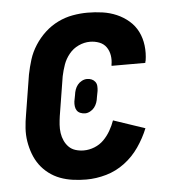

<svg xmlns="http://www.w3.org/2000/svg" viewBox="-45 -580 589 631"><g transform="rotate(-5 250.0 -265.0)"><path d="M215 8Q193 8 171 5Q149 2 129 -5.5Q109 -13 92 -26Q75 -39 63 -55.5Q51 -72 43.5 -92Q36 -112 32.5 -133.5Q29 -155 30.5 -177.5Q32 -200 36 -222L57 -352Q62 -377 69.5 -401Q77 -425 91.5 -447.5Q106 -470 125.5 -488Q145 -506 168.5 -517.5Q192 -529 217 -533.5Q242 -538 266 -538Q291 -538 315.5 -534.5Q340 -531 362 -521.5Q384 -512 402 -496.5Q420 -481 430.5 -460Q441 -439 444 -414Q447 -389 443 -364Q442 -363 442 -361Q442 -359 441 -357H330Q330 -358 330 -358.5Q330 -359 330 -360Q333 -376 330.5 -391.5Q328 -407 319.5 -419Q311 -431 296.5 -436.5Q282 -442 266 -442Q247 -442 228.5 -433.5Q210 -425 197 -409Q184 -393 177.5 -374.5Q171 -356 167 -337L146 -207Q144 -193 143 -179Q142 -165 144 -151.5Q146 -138 151.5 -126Q157 -114 166 -105Q175 -96 188 -92Q201 -88 215 -88Q233 -88 250.5 -95Q268 -102 281 -115Q294 -128 303.5 -144.5Q313 -161 319 -178L423 -143Q410 -111 390 -82Q370 -53 342 -32Q314 -11 281 -1.5Q248 8 215 8ZM230 -209Q222 -209 214.5 -212Q207 -215 203 -221Q199 -227 198 -235Q197 -243 198 -251L202 -272Q203 -281 206 -289.5Q209 -298 214.5 -305Q220 -312 228.5 -316.5Q237 -321 246 -321Q254 -321 261 -318Q268 -315 272.5 -309Q277 -303 277.5 -295Q278 -287 277 -279L273 -258Q272 -249 269 -240.5Q266 -232 260.5 -225Q255 -218 246.5 -213.5Q238 -209 230 -209Z"/></g></svg>

Font: Iosevka Slab
Style: Bold Italic
Weight: 700
Italic angle: -9°
Monospace: yes
Designer: Belleve Invis
Foundry: Belleve Invis
Version: Version 11.1.0; ttfautohint (v1.8.3)